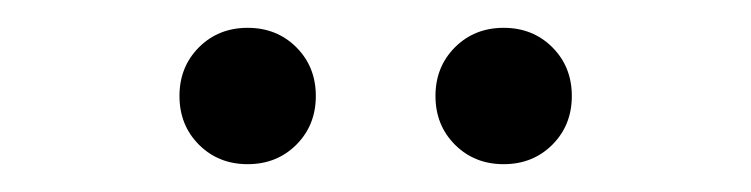

<svg xmlns="http://www.w3.org/2000/svg" viewBox="-20 -686 540 138"><path d="M158 -568Q137 -568 123 -582Q109 -596 109 -617Q109 -638 123 -652Q137 -666 158 -666Q179 -666 193 -652Q207 -638 207 -617Q207 -596 193 -582Q179 -568 158 -568ZM342 -568Q321 -568 307 -582Q293 -596 293 -617Q293 -638 307 -652Q321 -666 342 -666Q363 -666 377 -652Q391 -638 391 -617Q391 -596 377 -582Q363 -568 342 -568Z"/></svg>

Font: Spectral
Style: Regular
Weight: 400
Designer: Jean-Baptiste Levee
Foundry: Production Type
Version: Version 2.001